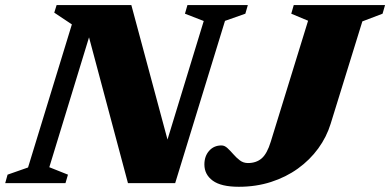

<svg xmlns="http://www.w3.org/2000/svg" viewBox="-52 -702 1496 736"><path d="M608.5 -98.5 556 -55.5 729 -621.5 657 -649.5 666.5 -682.5H898L888.5 -649.5L810.5 -622L619.5 0H438.5L277.5 -603L309.5 -625L137 -61L208.5 -32.5L199 0H-32L-23 -32.5L55.5 -60L223.5 -608.5L156 -653.5L165 -682.5H451.5ZM1215.5 -227.5Q1200 -177 1168 -133Q1136 -89 1090.2 -56Q1044.5 -23 987 -4.5Q929.5 14 863.5 14Q795.5 14 763.5 -9.5Q731.5 -33 731.5 -71.5Q731.5 -103.5 749.8 -124Q768 -144.5 797 -144.5Q809 -144.5 820 -134.2Q831 -124 842.5 -110.8Q854 -97.5 867.5 -87.2Q881 -77 898.5 -77Q930.5 -77 951.2 -95Q972 -113 986 -159L1129 -622.5L1064.5 -649.5L1074 -682.5H1424L1414.5 -649.5L1337 -620Z"/></svg>

Font: Newsreader ExtraBold
Style: Italic
Weight: 800
Italic angle: -17°
Designer: Hugues Gentile
Foundry: Production Type
Version: Version 1.003